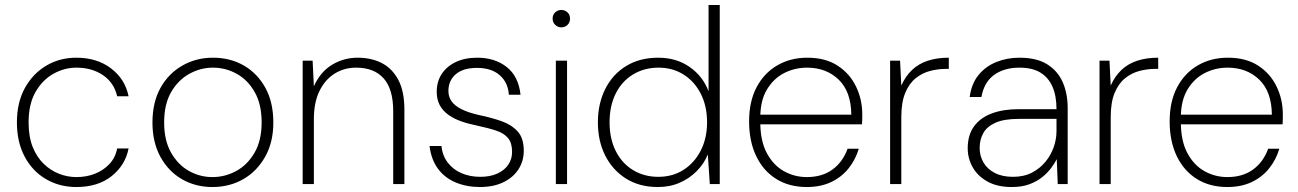

<svg xmlns="http://www.w3.org/2000/svg" viewBox="-20 -740 5220 772"><path d="M287 12Q219 12 164.5 -20Q110 -52 79 -110.5Q48 -169 48 -248Q48 -328 80 -386Q112 -444 166 -476Q220 -508 287 -508Q370 -508 426.5 -465Q483 -422 497 -353H451Q439 -407 394.5 -437.5Q350 -468 287 -468Q239 -468 195 -443.5Q151 -419 123 -370.5Q95 -322 95 -248Q95 -190 111.5 -149Q128 -108 156 -81Q184 -54 218 -41Q252 -28 287 -28Q328 -28 362 -41.5Q396 -55 420 -80.5Q444 -106 451 -143H497Q484 -76 429 -32Q374 12 287 12Z M834 12Q766 12 711.5 -19.5Q657 -51 625 -109.5Q593 -168 593 -247Q593 -329 625.5 -387Q658 -445 713.5 -476.5Q769 -508 836 -508Q906 -508 960.5 -476.5Q1015 -445 1047 -387Q1079 -329 1079 -247Q1079 -168 1046 -109.5Q1013 -51 958 -19.5Q903 12 834 12ZM834 -28Q885 -28 930 -52.5Q975 -77 1003.5 -126Q1032 -175 1032 -248Q1032 -321 1004 -370Q976 -419 931.5 -443.5Q887 -468 836 -468Q786 -468 741 -443Q696 -418 668 -369.5Q640 -321 640 -248Q640 -175 668 -126Q696 -77 740 -52.5Q784 -28 834 -28Z M1197 0V-496H1237L1242 -393Q1268 -451 1315 -479.5Q1362 -508 1418 -508Q1473 -508 1515 -486.5Q1557 -465 1581.5 -419Q1606 -373 1606 -299V0H1561V-293Q1561 -382 1522.5 -425Q1484 -468 1412 -468Q1364 -468 1325.5 -444Q1287 -420 1264.5 -374Q1242 -328 1242 -261V0Z M1910 12Q1856 12 1812 -6.5Q1768 -25 1741 -61.5Q1714 -98 1707 -153H1755Q1759 -114 1780.5 -86Q1802 -58 1836 -43.5Q1870 -29 1911 -29Q1951 -29 1979.5 -42Q2008 -55 2023.5 -77.5Q2039 -100 2039 -129Q2039 -165 2023 -184.5Q2007 -204 1976 -214.5Q1945 -225 1898 -235Q1863 -242 1833.5 -252.5Q1804 -263 1782 -279Q1760 -295 1748 -317.5Q1736 -340 1736 -371Q1736 -412 1756 -442.5Q1776 -473 1812.5 -490.5Q1849 -508 1899 -508Q1970 -508 2017.5 -470.5Q2065 -433 2073 -359H2026Q2023 -408 1989.5 -437.5Q1956 -467 1898 -467Q1842 -467 1812.5 -441.5Q1783 -416 1783 -374Q1783 -351 1795.5 -333Q1808 -315 1835.5 -301Q1863 -287 1908 -277Q1956 -267 1996 -253Q2036 -239 2061 -212Q2086 -185 2086 -134Q2086 -92 2064.5 -59Q2043 -26 2003.5 -7Q1964 12 1910 12Z M2215 0V-496H2260V0ZM2237 -630Q2223 -630 2212.5 -640Q2202 -650 2202 -665Q2202 -681 2212.5 -690.5Q2223 -700 2237 -700Q2251 -700 2261.5 -690.5Q2272 -681 2272 -665Q2272 -650 2262 -640Q2252 -630 2237 -630Z M2625 12Q2551 12 2497 -22Q2443 -56 2413.5 -114.5Q2384 -173 2384 -248Q2384 -323 2413.5 -382Q2443 -441 2497.5 -474.5Q2552 -508 2627 -508Q2699 -508 2752.5 -471Q2806 -434 2829 -373V-720H2874V0H2834L2826 -119Q2811 -82 2782 -52.5Q2753 -23 2713.5 -5.5Q2674 12 2625 12ZM2627 -29Q2685 -29 2729 -57.5Q2773 -86 2798 -135.5Q2823 -185 2823 -248Q2823 -313 2798 -362.5Q2773 -412 2729 -440Q2685 -468 2628 -468Q2571 -468 2526 -441Q2481 -414 2456 -364.5Q2431 -315 2431 -248Q2431 -182 2456 -132.5Q2481 -83 2525.5 -56Q2570 -29 2627 -29Z M3224 12Q3153 12 3101 -20.5Q3049 -53 3020.5 -112.5Q2992 -172 2992 -252Q2992 -332 3022 -389Q3052 -446 3105 -477Q3158 -508 3226 -508Q3299 -508 3348 -476Q3397 -444 3422 -392Q3447 -340 3447 -281Q3447 -271 3447 -261.5Q3447 -252 3446 -240H3025V-279H3403Q3402 -372 3352 -420Q3302 -468 3225 -468Q3176 -468 3133.5 -446.5Q3091 -425 3064 -380.5Q3037 -336 3037 -267V-249Q3037 -173 3063.5 -124Q3090 -75 3132.5 -51.5Q3175 -28 3224 -28Q3286 -28 3327.5 -58.5Q3369 -89 3388 -142H3433Q3420 -98 3392 -63Q3364 -28 3322 -8Q3280 12 3224 12Z M3559 0V-496H3599L3604 -396Q3621 -434 3647.5 -459Q3674 -484 3711 -496Q3748 -508 3795 -508V-463H3782Q3752 -463 3720.5 -455Q3689 -447 3662.5 -426Q3636 -405 3620 -367Q3604 -329 3604 -269V0Z M4048 12Q3990 12 3950.5 -10Q3911 -32 3891 -67.5Q3871 -103 3871 -144Q3871 -197 3896.5 -232Q3922 -267 3968 -284Q4014 -301 4075 -301H4228Q4228 -354 4212 -391Q4196 -428 4163.5 -448Q4131 -468 4079 -468Q4018 -468 3977.5 -439Q3937 -410 3926 -350H3879Q3886 -404 3915 -439Q3944 -474 3987 -491Q4030 -508 4079 -508Q4148 -508 4190.5 -481.5Q4233 -455 4253 -409.5Q4273 -364 4273 -305V0H4233L4229 -100Q4221 -84 4206.5 -64.5Q4192 -45 4171 -28Q4150 -11 4120 0.5Q4090 12 4048 12ZM4053 -29Q4097 -29 4129.5 -46Q4162 -63 4184 -90Q4206 -117 4217 -149Q4228 -181 4228 -212V-262H4077Q4017 -262 3982.5 -246.5Q3948 -231 3933.5 -204.5Q3919 -178 3919 -145Q3919 -113 3934.5 -86.5Q3950 -60 3980 -44.5Q4010 -29 4053 -29Z M4401 0V-496H4441L4446 -396Q4463 -434 4489.5 -459Q4516 -484 4553 -496Q4590 -508 4637 -508V-463H4624Q4594 -463 4562.5 -455Q4531 -447 4504.5 -426Q4478 -405 4462 -367Q4446 -329 4446 -269V0Z M4915 12Q4844 12 4792 -20.5Q4740 -53 4711.5 -112.5Q4683 -172 4683 -252Q4683 -332 4713 -389Q4743 -446 4796 -477Q4849 -508 4917 -508Q4990 -508 5039 -476Q5088 -444 5113 -392Q5138 -340 5138 -281Q5138 -271 5138 -261.5Q5138 -252 5137 -240H4716V-279H5094Q5093 -372 5043 -420Q4993 -468 4916 -468Q4867 -468 4824.5 -446.5Q4782 -425 4755 -380.5Q4728 -336 4728 -267V-249Q4728 -173 4754.5 -124Q4781 -75 4823.5 -51.5Q4866 -28 4915 -28Q4977 -28 5018.5 -58.5Q5060 -89 5079 -142H5124Q5111 -98 5083 -63Q5055 -28 5013 -8Q4971 12 4915 12Z"/></svg>

Font: DM Sans 24pt ExtraLight
Style: Regular
Weight: 250
Designer: Colophon Foundry, Jonny Pinhorn
Foundry: Colophon Foundry
Version: Version 4.004;gftools[0.9.30]